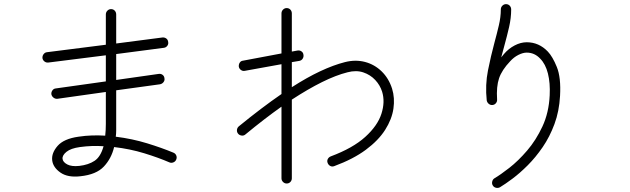

<svg xmlns="http://www.w3.org/2000/svg" viewBox="-20 -843 3040 927"><path d="M368 8Q307 15 271.5 -10Q236 -35 232 -69Q228 -104 258 -138.5Q288 -173 359 -183Q392 -188 424.5 -189Q457 -190 488 -188Q491 -214 491 -245V-399L257 -366Q247 -365 238.5 -371.5Q230 -378 228 -388Q227 -398 233 -406.5Q239 -415 249 -416L491 -450V-576L213 -541Q203 -540 195 -546Q187 -552 185 -562Q184 -573 190.5 -581.5Q197 -590 207 -591L491 -627V-773Q491 -784 498.5 -791.5Q506 -799 516 -799Q527 -799 534 -791.5Q541 -784 541 -773V-633L764 -662Q775 -663 783 -657Q791 -651 792 -640Q794 -630 787.5 -621.5Q781 -613 770 -612L541 -582V-457L745 -486Q756 -488 764.5 -482Q773 -476 774 -465Q776 -455 769.5 -446.5Q763 -438 752 -436L541 -407V-245Q541 -229 541 -213.5Q541 -198 539 -183Q619 -173 690.5 -151Q762 -129 817 -106Q827 -102 831 -92.5Q835 -83 831 -73Q827 -63 817 -59Q807 -55 798 -59Q745 -82 676.5 -103Q608 -124 531 -133Q518 -78 481.5 -39Q445 0 368 8ZM363 -42Q407 -47 436.5 -66.5Q466 -86 480 -137Q452 -139 423.5 -138Q395 -137 366 -133Q322 -127 301 -110Q280 -93 282 -76Q284 -60 305 -49Q326 -38 363 -42Z M1364 43Q1354 43 1346.5 35.5Q1339 28 1339 18V-328Q1298 -299 1254.5 -265.5Q1211 -232 1165 -194Q1157 -187 1146.5 -188.5Q1136 -190 1130 -197Q1123 -205 1124 -215.5Q1125 -226 1133 -233Q1188 -278 1239.5 -317Q1291 -356 1339 -389V-533L1162 -501Q1152 -499 1143.5 -505Q1135 -511 1133 -521Q1132 -532 1137.5 -540.5Q1143 -549 1153 -550L1339 -585V-778Q1339 -789 1346.5 -796.5Q1354 -804 1364 -804Q1375 -804 1382 -796.5Q1389 -789 1389 -778V-594L1416 -599Q1427 -601 1435.5 -595Q1444 -589 1445 -579Q1447 -569 1441.5 -560Q1436 -551 1425 -549L1389 -543V-422Q1462 -469 1526 -499Q1590 -529 1645 -543Q1696 -556 1742 -544Q1788 -532 1822.5 -498.5Q1857 -465 1873 -415Q1887 -370 1879.5 -318.5Q1872 -267 1839.5 -216Q1807 -165 1746.5 -120Q1686 -75 1594 -41Q1584 -37 1575 -41.5Q1566 -46 1562 -56Q1558 -66 1562.5 -75Q1567 -84 1577 -88Q1684 -128 1743.5 -182Q1803 -236 1821.5 -293.5Q1840 -351 1825 -400Q1815 -432 1791.5 -457Q1768 -482 1734 -493.5Q1700 -505 1658 -494Q1602 -480 1534.5 -446.5Q1467 -413 1389 -362V18Q1389 28 1382 35.5Q1375 43 1364 43Z M2394 61Q2385 66 2374.5 63.5Q2364 61 2359 52Q2354 44 2356.5 33.5Q2359 23 2367 18Q2396 1 2439 -32.5Q2482 -66 2525 -116Q2568 -166 2599 -232.5Q2630 -299 2634 -383Q2637 -442 2625.5 -488Q2614 -534 2588 -560Q2561 -589 2523 -589Q2505 -589 2483 -578Q2461 -567 2443 -547Q2403 -505 2389.5 -465Q2376 -425 2380 -363Q2381 -353 2374.5 -345Q2368 -337 2358 -336Q2348 -335 2340 -341.5Q2332 -348 2330 -358Q2322 -433 2336 -503Q2350 -573 2367 -636Q2379 -680 2388.5 -720.5Q2398 -761 2398 -797Q2398 -808 2405.5 -815.5Q2413 -823 2423 -823Q2434 -823 2441 -815.5Q2448 -808 2448 -797Q2448 -756 2438 -712.5Q2428 -669 2415 -622L2400 -566Q2403 -570 2406.5 -574Q2410 -578 2413 -582Q2435 -608 2464.5 -623.5Q2494 -639 2523 -639Q2582 -639 2625 -594Q2648 -570 2668.5 -519.5Q2689 -469 2684 -380Q2680 -306 2657 -244Q2634 -182 2600 -132.5Q2566 -83 2528 -45Q2490 -7 2454.5 19.5Q2419 46 2394 61Z"/></svg>

Font: Zen Kurenaido
Style: Regular
Weight: 400
Designer: Yoshimichi Ohira
Foundry: Positype
Version: Version 1.001